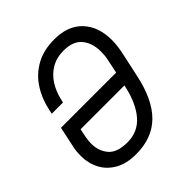

<svg xmlns="http://www.w3.org/2000/svg" viewBox="-196 -852 1004 1004"><g transform="rotate(-45 306.0 -350.0)"><path d="M239 14Q170 14 123 -12.5Q76 -39 52 -84Q28 -129 28 -186Q28 -201 29.5 -217.5Q31 -234 35 -250L59 -362H467L481 -429Q486 -450 487.5 -465Q489 -480 489 -496Q489 -559 456.5 -598.5Q424 -638 354 -638Q302 -638 263 -615Q224 -592 199.5 -553Q175 -514 164 -466L160 -448H77L82 -472Q96 -540 131.5 -595Q167 -650 224.5 -682Q282 -714 362 -714Q462 -714 517 -655.5Q572 -597 572 -499Q572 -460 563 -416L532 -272Q501 -127 429.5 -56.5Q358 14 239 14ZM252 -62Q329 -62 378 -119Q427 -176 449 -278L450 -284H126L117 -240Q114 -225 113 -213.5Q112 -202 112 -190Q112 -137 143.5 -99.5Q175 -62 252 -62Z"/></g></svg>

Font: Space Mono
Style: Italic
Weight: 400
Italic angle: -12°
Monospace: yes
Designer: Colophon Foundry + Benjamin Critton
Foundry: Colophon Foundry & Benjamin Critton
Version: Version 1.003; ttfautohint (v1.8.4.7-5d5b)